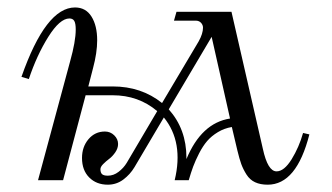

<svg xmlns="http://www.w3.org/2000/svg" viewBox="-20 -488 900 520"><path d="M800.8 -127.9 817.9 -124Q783.2 12.2 705.1 12.2Q685.1 12.2 670.9 5.6Q656.7 -1 647.7 -15.1Q638.7 -29.3 633.5 -43.5Q628.4 -57.6 623 -80.1L607.9 -144Q587.4 -140.6 570.1 -130.1Q552.7 -119.6 541 -106Q529.3 -92.3 519.3 -72.8Q509.3 -53.2 503.2 -36.9Q497.1 -20.5 491.2 0H453.1Q478 -103 423.8 -169.9L344.2 -35.2Q332.5 -15.6 314 -1.7Q295.4 12.2 272 12.2Q241.2 12.2 221.7 -7.3Q202.1 -26.9 202.1 -60.1Q202.1 -90.3 219.7 -111.1Q237.3 -131.8 264.2 -131.8Q278.8 -131.8 289.3 -121.6Q299.8 -111.3 299.8 -98.1Q299.8 -86.4 292.2 -75.4Q284.7 -64.5 275.9 -57.9Q267.1 -51.3 259.5 -43.7Q252 -36.1 252 -29.8Q252 -20.5 256.3 -16.4Q260.7 -12.2 272 -12.2Q287.6 -12.2 301 -22.5Q314.5 -32.7 323.2 -46.9L405.8 -187Q355 -230 285.2 -230H211.9L150.9 0H83L169.9 -321.8Q185.1 -376 185.1 -408.2Q185.1 -424.3 181.2 -431.2Q177.2 -438 168 -438Q142.1 -438 110.8 -388.2Q79.6 -338.4 58.1 -273.9L38.1 -279.8Q104 -467.8 183.1 -467.8Q212.4 -467.8 227.8 -443.1Q243.2 -418.5 243.2 -378.9Q243.2 -345.2 231.9 -303.2L219.2 -253.9H285.2Q362.8 -253.9 418.9 -209L518.1 -376Q529.8 -397 529.8 -413.1Q529.8 -420.4 524.4 -426.3Q519 -432.1 509.8 -432.1H451.2L458 -456.1H606.9L691.9 -85Q705.1 -23.9 729 -23.9Q749.5 -23.9 769.8 -56.6Q790 -89.4 800.8 -127.9ZM553.2 -388.2 437 -191.9Q484.9 -138.2 484.9 -61V-57.1Q525.4 -154.8 603 -167Z"/></svg>

Font: Flanker Steampunk
Style: Italic
Weight: 400
Italic angle: -12°
Designer: Alexey Kryukov, Leonardo Di Lena
Foundry: Alexey Kryukov, Leonardo Di Lena
Version: 1.210